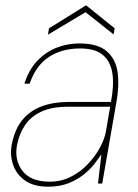

<svg xmlns="http://www.w3.org/2000/svg" viewBox="-20 -693 522 725"><path d="M162 12Q109 12 76.5 -10Q44 -32 30.5 -68Q17 -104 24 -145Q35 -204 64 -239.5Q93 -275 137.5 -291.5Q182 -308 238 -308H399Q411 -370 404.5 -415Q398 -460 369 -485Q340 -510 283 -510Q213 -510 164 -477.5Q115 -445 92 -377H72Q89 -430 121 -463.5Q153 -497 194 -513Q235 -529 280 -529Q349 -529 383 -499.5Q417 -470 424 -420.5Q431 -371 420 -310L366 0H350L363 -110Q354 -97 338 -76Q322 -55 297.5 -35Q273 -15 239.5 -1.5Q206 12 162 12ZM168 -7Q211 -7 247.5 -25.5Q284 -44 311.5 -73Q339 -102 357 -135Q375 -168 380 -197L396 -290H238Q175 -290 135 -271Q95 -252 73.5 -219Q52 -186 44 -144Q34 -87 65.5 -47Q97 -7 168 -7ZM161 -562 165 -586 305 -673 413 -586 409 -563 303 -647Z"/></svg>

Font: DM Sans 11pt Thin
Style: Italic
Weight: 250
Italic angle: -10°
Version: Version 4.004;gftools[0.9.30]